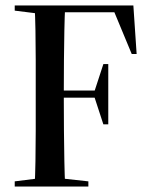

<svg xmlns="http://www.w3.org/2000/svg" viewBox="-20 -684 548 704"><path d="M34 0V-19L138 -32H186L304 -19V0ZM107 0Q109 -40 110 -93Q111 -146 111 -203.5Q111 -261 111 -313V-357Q111 -409 111 -465Q111 -521 110 -572.5Q109 -624 107 -664H219Q217 -624 216 -572Q215 -520 214.5 -464.5Q214 -409 214 -357V-313Q214 -261 214.5 -203.5Q215 -146 216 -93Q217 -40 219 0ZM164 -326V-352H340V-326ZM359 -228 326 -329V-348L359 -449H377V-228ZM34 -645V-664H186V-632H138ZM463 -486 394 -652 431 -639H155V-664H469L481 -486Z"/></svg>

Font: Source Serif 4 60pt SemiBold
Style: Regular
Weight: 600
Version: Version 4.004;hotconv 1.0.116;makeotfexe 2.5.65601